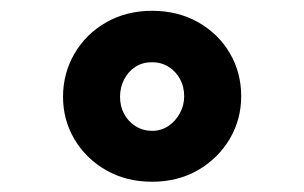

<svg xmlns="http://www.w3.org/2000/svg" viewBox="-20 -735 572 361"><path d="M266 -393.3Q217.6 -393.3 179.8 -414.8Q142 -436.4 120.2 -472.8Q98.5 -509.3 98.5 -553Q98.5 -597.1 120 -634.1Q141.4 -671 179.5 -692.9Q217.6 -714.7 266 -714.7Q314.4 -714.7 352.5 -693.2Q390.6 -671.6 412 -635.2Q433.5 -598.7 433.5 -554Q433.5 -510.3 411.8 -473.6Q390 -437 352.2 -415.1Q314.4 -393.3 266 -393.3ZM266 -489Q283.3 -489 296.9 -498.3Q310.5 -507.6 318.4 -522.5Q326.3 -537.3 326.3 -554Q326.3 -571.7 318.7 -586Q311.1 -600.4 297.2 -609.2Q283.3 -618 266 -618Q247.7 -618 234.3 -609.2Q220.9 -600.4 213.3 -585.5Q205.7 -570.7 205.7 -553Q205.7 -535.3 213.3 -521Q220.9 -506.6 234.8 -497.8Q248.7 -489 266 -489Z"/></svg>

Font: Lexend Giga
Style: Regular
Weight: 400
Designer: Bonnie Shaver-Troup, Thomas Jockin
Foundry: Lexend
Version: Version 1.007